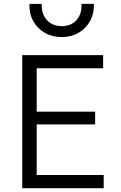

<svg xmlns="http://www.w3.org/2000/svg" viewBox="-20 -990 638 1010"><path d="M97 0V-700H522.5V-631H173V-402.5H480.5V-335.5H173V-69.5H525.5V0ZM305 -795Q254 -795 215 -817.8Q176 -840.5 154.5 -879.8Q133 -919 135 -969.5H199.5Q197.5 -917 226.5 -884.8Q255.5 -852.5 305 -852.5Q354.5 -852.5 383 -884.8Q411.5 -917 408.5 -969.5H474Q475.5 -919.5 454 -880Q432.5 -840.5 393.8 -817.8Q355 -795 305 -795Z"/></svg>

Font: Geologica Cursive ExtraLight
Style: Regular
Weight: 250
Designer: Sindre Bremnes, Frode Helland
Foundry: Monokrom Skriftforlag AS
Version: Version 1.010;gftools[0.9.28]